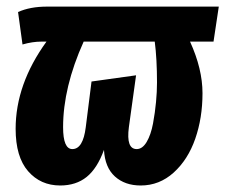

<svg xmlns="http://www.w3.org/2000/svg" viewBox="-20 -551 689 587"><path d="M648.9 -530.8 632.8 -423.8H561Q599.1 -340.3 599.1 -266.1Q599.1 -190.4 576.9 -126.7Q554.7 -63 511 -23.4Q467.3 16.1 410.2 16.1Q361.8 16.1 331.3 -11.5Q300.8 -39.1 297.9 -92.8Q277.3 -36.1 244.9 -10Q212.4 16.1 164.1 16.1Q104 16.1 65.9 -27.6Q27.8 -71.3 27.8 -157.2Q27.8 -293.5 122.1 -423.8H106.9Q79.1 -423.8 48.8 -415L35.2 -514.2Q71.8 -530.8 124 -530.8ZM460 -298.8Q460 -370.6 453.1 -423.8H235.8Q172.9 -284.2 172.9 -162.1Q172.9 -95.2 201.2 -95.2Q233.9 -95.2 242.2 -162.1L259.8 -301.8L396 -320.8L374 -162.1Q365.2 -95.2 397.9 -95.2Q415.5 -95.2 428.5 -117.2Q441.4 -139.2 447.8 -173.3Q454.1 -207.5 457 -239Q460 -270.5 460 -298.8Z"/></svg>

Font: Fira Sans Compressed
Style: Bold Italic
Weight: 700
Width: 3
Italic angle: -8°
Designer: Carrois Corporate & Edenspiekermann AG
Foundry: Carrois Corporate GbR & Edenspiekermann AG
Version: Version 4.203;PS 004.203;hotconv 1.0.88;makeotf.lib2.5.64775